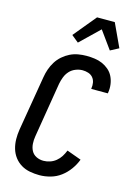

<svg xmlns="http://www.w3.org/2000/svg" viewBox="-144 -1050 787 1131"><g transform="rotate(15 250.0 -485.0)"><path d="M214 8Q184 8 155 2.5Q126 -3 102 -17.5Q78 -32 61 -54.5Q44 -77 36 -104.5Q28 -132 27.5 -161.5Q27 -191 32 -222L88 -556Q92 -581 100.5 -605.5Q109 -630 123 -652.5Q137 -675 157.5 -693Q178 -711 201.5 -722.5Q225 -734 250.5 -738.5Q276 -743 301 -743Q327 -743 352 -739.5Q377 -736 398.5 -726.5Q420 -717 438 -701.5Q456 -686 466.5 -664.5Q477 -643 480.5 -618Q484 -593 480 -568L479 -562H378V-565Q381 -583 378 -600.5Q375 -618 364 -631Q353 -644 336 -649.5Q319 -655 301 -655Q280 -655 258.5 -646.5Q237 -638 222 -621.5Q207 -605 199 -584Q191 -563 187 -542L132 -207Q128 -184 129.5 -161Q131 -138 141 -119Q151 -100 171 -90Q191 -80 215 -80Q234 -80 254 -86.5Q274 -93 290.5 -106.5Q307 -120 318 -137.5Q329 -155 337 -175L425 -143Q413 -111 392 -82Q371 -53 343 -32Q315 -11 281 -1.5Q247 8 214 8ZM231 -805 188 -840 302 -978H410L476 -836L425 -809L347 -917Z"/></g></svg>

Font: Iosevka Curly Semibold
Style: Italic
Weight: 600
Italic angle: -9°
Monospace: yes
Designer: Belleve Invis
Foundry: Belleve Invis
Version: Version 22.1.2; ttfautohint (v1.8.4)